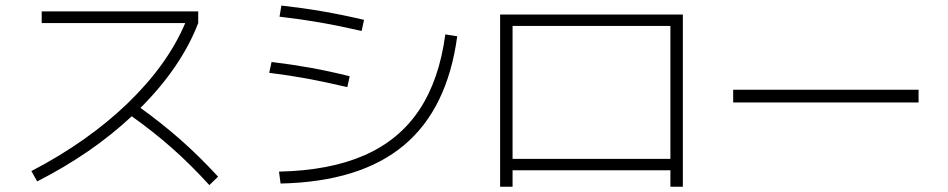

<svg xmlns="http://www.w3.org/2000/svg" viewBox="-20 -708 3497 708"><path d="M663.1 -623H133.8V-666H710.9V-623Q680.2 -542.5 626.2 -463.4Q572.3 -384.3 498 -310.1Q577.6 -252.9 646.2 -192.4Q714.8 -131.8 784.2 -56.6L752 -25.4Q683.1 -101.1 615.2 -161.1Q547.4 -221.2 465.8 -279.3Q319.3 -142.1 117.2 -39.1L95.7 -77.1Q303.7 -185.5 450.7 -327.1Q597.7 -468.8 663.1 -623Z M1622.1 -581.1 1666 -574.2Q1629.9 -306.2 1469 -171.9Q1308.1 -37.6 1014.6 -31.2L1008.8 -75.2Q1195.3 -79.1 1323.5 -135.3Q1451.7 -191.4 1525.6 -302Q1599.6 -412.6 1622.1 -581.1ZM972.7 -439.5 981.4 -479.5Q1057.6 -470.2 1125.5 -458Q1193.4 -445.8 1269.5 -426.8L1260.7 -386.7Q1179.7 -405.8 1112.1 -418.2Q1044.4 -430.7 972.7 -439.5ZM1010.7 -646.5 1017.6 -687.5Q1096.2 -678.7 1168.7 -666.3Q1241.2 -653.8 1322.3 -634.8L1313.5 -593.8Q1231.4 -612.8 1159.4 -625.2Q1087.4 -637.7 1010.7 -646.5Z M1824.2 -654.3H2498V-19.5H2452.1V-80.1H1870.1V-19.5H1824.2ZM2452.1 -122.1V-612.3H1870.1V-122.1Z M2683.6 -377H3367.2V-330.1H2683.6Z"/></svg>

Font: Pretendard GOV ExtraLight
Style: Regular
Weight: 200
Designer: Base glyphs from Inter by Rasmus Andersson; Hangeul glyphs from Noto Sans CJK(Source Han Sans) by Jang Soo-young and Kan
Foundry: Kil Hyung-jin
Version: Version 1.309